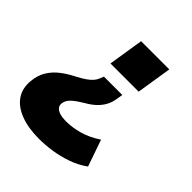

<svg xmlns="http://www.w3.org/2000/svg" viewBox="-226 -624 939 939"><g transform="rotate(45 243.5 -154.5)"><path d="M194 191Q120 191 66.5 170.5Q13 150 -13 112Q-39 74 -34 20Q-30 -24 -10.5 -55.5Q9 -87 39 -110Q69 -133 103 -150Q134 -166 152.5 -179Q171 -192 181 -204Q191 -216 196 -229L204 -249H331L326 -219Q322 -191 310.5 -169Q299 -147 279 -127.5Q259 -108 227 -90Q195 -71 174 -52.5Q153 -34 150 -9Q149 7 158.5 17Q168 27 185.5 32Q203 37 228 37Q270 37 317 24Q364 11 412 -21L460 117Q421 145 375.5 161Q330 177 283.5 184Q237 191 194 191ZM181 -317 210 -500H405L376 -317Z"/></g></svg>

Font: Nunito Sans 9pt Black
Style: Italic
Weight: 900
Italic angle: -9°
Version: Version 3.101;gftools[0.9.27]